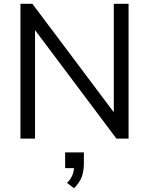

<svg xmlns="http://www.w3.org/2000/svg" viewBox="-20 -732 786 1014"><path d="M581 -712H659V0H595L165 -573V0H88V-712H151L581 -139ZM423 73V131Q423 169 412 202Q400 233 371 262L334 234Q353 215 361 196Q365 187 367.5 177Q370 167 371 156H324V73Z"/></svg>

Font: PRinguin Sans
Style: Regular
Weight: 400
Designer: Vernon Adams
Foundry: Vernon Adams
Version: ""